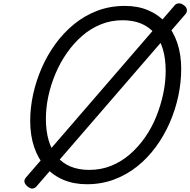

<svg xmlns="http://www.w3.org/2000/svg" viewBox="-20 -1073 1128 1138"><path d="M495 19Q418 19 356 -7Q294 -33 250 -82.5Q206 -132 182.5 -201Q159 -270 159 -357Q159 -433 176 -512Q193 -591 226 -667.5Q259 -744 307 -810.5Q355 -877 417.5 -928.5Q480 -980 556 -1009Q632 -1038 721 -1038Q797 -1038 858.5 -1012Q920 -986 963.5 -937Q1007 -888 1030.5 -819.5Q1054 -751 1054 -665Q1054 -584 1036.5 -502.5Q1019 -421 985.5 -344.5Q952 -268 903.5 -202Q855 -136 793 -86.5Q731 -37 656 -9Q581 19 495 19ZM509 -66Q579 -66 639.5 -90.5Q700 -115 750.5 -159Q801 -203 840.5 -260Q880 -317 906.5 -383Q933 -449 947.5 -517.5Q962 -586 962 -652Q962 -725 945.5 -781Q929 -837 896 -875.5Q863 -914 816 -933.5Q769 -953 706 -953Q638 -953 577.5 -928.5Q517 -904 466.5 -860Q416 -816 376 -758.5Q336 -701 308.5 -635.5Q281 -570 266.5 -502.5Q252 -435 252 -369Q252 -297 268.5 -240.5Q285 -184 317.5 -145Q350 -106 398 -86Q446 -66 509 -66ZM198 30Q191 40 176.5 44Q162 48 143 32Q112 6 133 -20L1015 -1041Q1023 -1052 1039 -1053Q1055 -1054 1071 -1041Q1085 -1031 1087.5 -1016.5Q1090 -1002 1079 -989Z"/></svg>

Font: Playwrite IN
Style: Regular
Weight: 400
Designer: Veronika Burian, José Scaglione
Foundry: TypeTogether
Version: Version 1.002